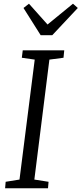

<svg xmlns="http://www.w3.org/2000/svg" viewBox="-20 -1014 439 1034"><path d="M7.5 0 10.5 -35 85 -47 167 -693 97.5 -703 102.5 -743H326L322 -703L246 -693L165 -47L241.5 -35L238.5 0ZM199 -824.5 106.5 -971 136 -994Q161 -966 186 -938Q211 -910 236 -882Q270 -910 304.5 -938Q339 -966 373 -994L399 -971L261.5 -824.5Z"/></svg>

Font: Merriweather Light 18pt Light
Style: Italic
Weight: 300
Italic angle: -7.8°
Version: Version 2.101